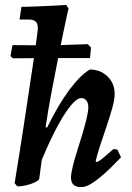

<svg xmlns="http://www.w3.org/2000/svg" viewBox="-20 -756 541 787"><path d="M191 -570 340 -575 353 -561 349 -518H168L33 -517L23 -526L31 -571ZM375 -92Q379 -92 385 -95.5Q391 -99 404.5 -110Q418 -121 445 -145L461 -143L476 -111Q434 -67 403.5 -40.5Q373 -14 351.5 -1.5Q330 11 313 11Q271 11 271 -28Q271 -44 278 -73Q285 -102 296 -136.5Q307 -171 317.5 -206Q328 -241 335 -270.5Q342 -300 342 -317Q342 -334 334 -344Q326 -354 313 -354Q295 -354 269 -322Q243 -290 212.5 -232.5Q182 -175 151 -100L141 -24Q141 -18 125.5 -10Q110 -2 89.5 3Q69 8 51 8L40 -5Q40 -5 45 -36.5Q50 -68 58.5 -120Q67 -172 76.5 -236Q86 -300 96 -365Q106 -430 114.5 -487.5Q123 -545 128.5 -584.5Q134 -624 135 -635Q136 -657 127.5 -666.5Q119 -676 97 -676H60L68 -728Q94 -728 125.5 -729.5Q157 -731 185.5 -732Q214 -733 232.5 -734.5Q251 -736 251 -736L261 -721Q261 -721 254.5 -693Q248 -665 238 -615.5Q228 -566 215.5 -503.5Q203 -441 190 -372Q177 -303 167 -235L173 -233Q218 -325 263 -386Q308 -447 348 -471Q392 -471 421 -442.5Q450 -414 450 -371Q450 -348 440 -312.5Q430 -277 416.5 -237Q403 -197 390.5 -159.5Q378 -122 372 -95Z"/></svg>

Font: Alegreya SemiBold
Style: Italic
Weight: 600
Italic angle: -7°
Designer: Juan Pablo del Peral
Foundry: Huerta Tipografica
Version: Version 2.009